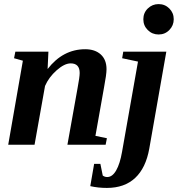

<svg xmlns="http://www.w3.org/2000/svg" viewBox="-20 -714 877 947"><path d="M373 -354Q373 -401.4 328.6 -401.4Q297.9 -401.4 259.3 -367.2Q220.7 -333 202.1 -290L150.4 0H20.5L92.8 -414.6L49.3 -426.8L55.7 -459H218.8L214.8 -373.5Q290.5 -471.2 400.4 -471.2Q448.7 -471.2 477.1 -445.3Q505.4 -419.4 505.4 -372.6Q505.4 -347.2 493.2 -283.2L450.7 -43.9L507.3 -32.2L501 0H312.5L362.3 -277.8Q373 -334.5 373 -354ZM507.3 212.9Q463.9 212.9 425.3 204.1L444.3 94.2H475.1L486.8 151.9Q496.6 159.2 508.8 159.2Q534.2 159.2 553 126.5Q571.8 93.8 582 34.7L660.6 -410.2L582.5 -426.8L587.9 -459H800.3L716.3 19Q699.2 114.7 646.5 163.8Q593.8 212.9 507.3 212.9ZM687 -619.1Q687 -650.9 709.2 -672.4Q731.4 -693.8 762.2 -693.8Q793.5 -693.8 815.2 -672.1Q836.9 -650.4 836.9 -619.1Q836.9 -588.4 815.4 -566.2Q793.9 -543.9 762.2 -543.9Q731 -543.9 709 -565.7Q687 -587.4 687 -619.1Z"/></svg>

Font: Tinos
Style: Bold Italic
Weight: 700
Italic angle: -16.333°
Designer: Steve Matteson
Foundry: Monotype Imaging Inc.
Version: Version 1.23